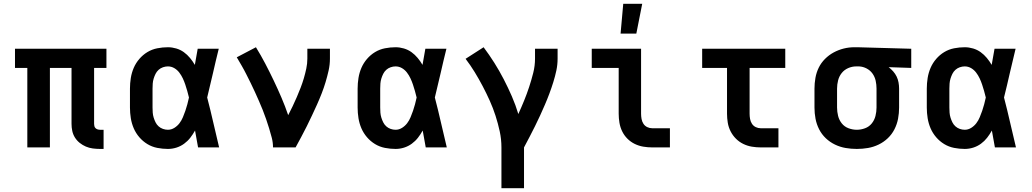

<svg xmlns="http://www.w3.org/2000/svg" viewBox="-20 -777 5440 1012"><path d="M526 8H507Q488 8 469 5.5Q450 3 432.5 -4.5Q415 -12 400 -24Q385 -36 375 -52Q365 -68 361 -86.5Q357 -105 357 -124V-419H243V0H124V-419H59V-520H541V-419H476V-124Q476 -118 477.5 -112Q479 -106 483.5 -101.5Q488 -97 494.5 -95Q501 -93 507 -93H526Z M865 8Q837 8 809 2.5Q781 -3 757 -17.5Q733 -32 714.5 -53.5Q696 -75 685 -100.5Q674 -126 669.5 -154Q665 -182 665 -210V-310Q665 -338 669.5 -366Q674 -394 685 -419.5Q696 -445 714.5 -466.5Q733 -488 757 -502.5Q781 -517 809 -522.5Q837 -528 865 -528Q887 -528 909 -521.5Q931 -515 949 -502Q967 -489 981.5 -471.5Q996 -454 1007 -435Q1011 -456 1014.5 -477.5Q1018 -499 1022 -520H1133Q1117 -456 1102.5 -391.5Q1088 -327 1072 -263Q1089 -198 1104 -132Q1119 -66 1135 0H1024Q1020 -22 1016 -44.5Q1012 -67 1008 -89Q997 -69 983 -51Q969 -33 950.5 -19.5Q932 -6 910 1Q888 8 865 8ZM865 -93Q883 -93 899 -103Q915 -113 926 -127.5Q937 -142 944 -159Q951 -176 957 -193Q963 -210 967.5 -227.5Q972 -245 976 -263Q972 -280 967 -297.5Q962 -315 956.5 -331.5Q951 -348 943.5 -364Q936 -380 925 -394.5Q914 -409 898.5 -418Q883 -427 865 -427Q852 -427 839 -422.5Q826 -418 816 -409Q806 -400 800 -388Q794 -376 790 -363Q786 -350 785 -336.5Q784 -323 784 -310V-210Q784 -197 785 -183.5Q786 -170 790 -157Q794 -144 800 -132Q806 -120 816 -111Q826 -102 839 -97.5Q852 -93 865 -93Z M1419 0Q1419 -26 1412.5 -51Q1406 -76 1398.5 -100.5Q1391 -125 1382.5 -149.5Q1374 -174 1364.5 -198Q1355 -222 1344.5 -245.5Q1334 -269 1323.5 -292.5Q1313 -316 1301.5 -339Q1290 -362 1278.5 -385Q1267 -408 1254 -430.5Q1241 -453 1228 -475L1329 -528Q1355 -486 1378 -442Q1401 -398 1422.5 -353Q1444 -308 1463.5 -262.5Q1483 -217 1499 -170Q1511 -193 1522.5 -217Q1534 -241 1544.5 -265.5Q1555 -290 1564.5 -314.5Q1574 -339 1581.5 -364.5Q1589 -390 1594.5 -416Q1600 -442 1600 -468V-520H1719V-468Q1719 -436 1712 -405Q1705 -374 1696 -344Q1687 -314 1675.5 -284.5Q1664 -255 1651 -226Q1638 -197 1624.5 -168.5Q1611 -140 1597 -111.5Q1583 -83 1568 -55.5Q1553 -28 1538 0Z M2065 8Q2037 8 2009 2.5Q1981 -3 1957 -17.5Q1933 -32 1914.5 -53.5Q1896 -75 1885 -100.5Q1874 -126 1869.5 -154Q1865 -182 1865 -210V-310Q1865 -338 1869.5 -366Q1874 -394 1885 -419.5Q1896 -445 1914.5 -466.5Q1933 -488 1957 -502.5Q1981 -517 2009 -522.5Q2037 -528 2065 -528Q2087 -528 2109 -521.5Q2131 -515 2149 -502Q2167 -489 2181.5 -471.5Q2196 -454 2207 -435Q2211 -456 2214.5 -477.5Q2218 -499 2222 -520H2333Q2317 -456 2302.5 -391.5Q2288 -327 2272 -263Q2289 -198 2304 -132Q2319 -66 2335 0H2224Q2220 -22 2216 -44.5Q2212 -67 2208 -89Q2197 -69 2183 -51Q2169 -33 2150.5 -19.5Q2132 -6 2110 1Q2088 8 2065 8ZM2065 -93Q2083 -93 2099 -103Q2115 -113 2126 -127.5Q2137 -142 2144 -159Q2151 -176 2157 -193Q2163 -210 2167.5 -227.5Q2172 -245 2176 -263Q2172 -280 2167 -297.5Q2162 -315 2156.5 -331.5Q2151 -348 2143.5 -364Q2136 -380 2125 -394.5Q2114 -409 2098.5 -418Q2083 -427 2065 -427Q2052 -427 2039 -422.5Q2026 -418 2016 -409Q2006 -400 2000 -388Q1994 -376 1990 -363Q1986 -350 1985 -336.5Q1984 -323 1984 -310V-210Q1984 -197 1985 -183.5Q1986 -170 1990 -157Q1994 -144 2000 -132Q2006 -120 2016 -111Q2026 -102 2039 -97.5Q2052 -93 2065 -93Z M2742 215H2623V0Q2623 -43 2614 -84.5Q2605 -126 2592 -166.5Q2579 -207 2561.5 -246Q2544 -285 2524 -323Q2504 -361 2482 -397Q2460 -433 2434 -467L2529 -528Q2559 -488 2585.5 -446Q2612 -404 2635 -359.5Q2658 -315 2678 -269Q2698 -223 2712 -176Q2728 -211 2742.5 -246.5Q2757 -282 2769 -318.5Q2781 -355 2790.5 -392.5Q2800 -430 2800 -468V-520H2919V-468Q2919 -436 2912.5 -405.5Q2906 -375 2896.5 -344.5Q2887 -314 2876 -284.5Q2865 -255 2852.5 -226Q2840 -197 2827 -168.5Q2814 -140 2800 -112Q2786 -84 2771.5 -56Q2757 -28 2742 0Z M3511 0H3418Q3394 0 3370.5 -4Q3347 -8 3325.5 -18.5Q3304 -29 3287 -46Q3270 -63 3259.5 -84.5Q3249 -106 3245 -130Q3241 -154 3241 -178V-419H3099V-520H3359V-178Q3359 -164 3361.5 -150Q3364 -136 3371.5 -124.5Q3379 -113 3391.5 -107Q3404 -101 3418 -101H3511ZM3251 -600 3265 -757H3365L3334 -600Z M4083 0H3990Q3966 0 3942.5 -4Q3919 -8 3897.5 -18.5Q3876 -29 3859 -46Q3842 -63 3831 -84.5Q3820 -106 3816 -130Q3812 -154 3812 -178V-419H3681V-520H4119V-419H3931V-178Q3931 -164 3933.5 -150Q3936 -136 3943.5 -124.5Q3951 -113 3963.5 -107Q3976 -101 3990 -101H4083Z M4496 8Q4466 8 4437 3Q4408 -2 4381 -15Q4354 -28 4332.5 -48.5Q4311 -69 4297.5 -95.5Q4284 -122 4278.5 -151Q4273 -180 4273 -210V-310Q4273 -338 4278 -366.5Q4283 -395 4295.5 -420.5Q4308 -446 4328.5 -466.5Q4349 -487 4374 -500.5Q4399 -514 4426.5 -521Q4454 -528 4483 -528H4500L4783 -520V-419L4664 -423Q4677 -413 4688 -400.5Q4699 -388 4706 -373.5Q4713 -359 4716 -342.5Q4719 -326 4719 -310V-210Q4719 -180 4713.5 -151Q4708 -122 4694.5 -95.5Q4681 -69 4659.5 -48.5Q4638 -28 4611 -15Q4584 -2 4555 3Q4526 8 4496 8ZM4496 -93Q4518 -93 4539.5 -101Q4561 -109 4575 -126.5Q4589 -144 4594.5 -166Q4600 -188 4600 -210V-310Q4600 -331 4595.5 -351.5Q4591 -372 4579 -389Q4567 -406 4548 -416Q4529 -426 4508 -427H4493Q4471 -427 4450.5 -418Q4430 -409 4416.5 -392Q4403 -375 4397.5 -353.5Q4392 -332 4392 -310V-210Q4392 -188 4397.5 -166Q4403 -144 4417 -126.5Q4431 -109 4452.5 -101Q4474 -93 4496 -93Z M5065 8Q5037 8 5009 2.5Q4981 -3 4957 -17.5Q4933 -32 4914.5 -53.5Q4896 -75 4885 -100.5Q4874 -126 4869.5 -154Q4865 -182 4865 -210V-310Q4865 -338 4869.5 -366Q4874 -394 4885 -419.5Q4896 -445 4914.5 -466.5Q4933 -488 4957 -502.5Q4981 -517 5009 -522.5Q5037 -528 5065 -528Q5087 -528 5109 -521.5Q5131 -515 5149 -502Q5167 -489 5181.5 -471.5Q5196 -454 5207 -435Q5211 -456 5214.5 -477.5Q5218 -499 5222 -520H5333Q5317 -456 5302.5 -391.5Q5288 -327 5272 -263Q5289 -198 5304 -132Q5319 -66 5335 0H5224Q5220 -22 5216 -44.5Q5212 -67 5208 -89Q5197 -69 5183 -51Q5169 -33 5150.5 -19.5Q5132 -6 5110 1Q5088 8 5065 8ZM5065 -93Q5083 -93 5099 -103Q5115 -113 5126 -127.5Q5137 -142 5144 -159Q5151 -176 5157 -193Q5163 -210 5167.5 -227.5Q5172 -245 5176 -263Q5172 -280 5167 -297.5Q5162 -315 5156.5 -331.5Q5151 -348 5143.5 -364Q5136 -380 5125 -394.5Q5114 -409 5098.5 -418Q5083 -427 5065 -427Q5052 -427 5039 -422.5Q5026 -418 5016 -409Q5006 -400 5000 -388Q4994 -376 4990 -363Q4986 -350 4985 -336.5Q4984 -323 4984 -310V-210Q4984 -197 4985 -183.5Q4986 -170 4990 -157Q4994 -144 5000 -132Q5006 -120 5016 -111Q5026 -102 5039 -97.5Q5052 -93 5065 -93Z"/></svg>

Font: R Plex Mono
Style: Bold
Weight: 700
Monospace: yes
Designer: Belleve Invis
Foundry: Belleve Invis
Version: Version 31.8.0